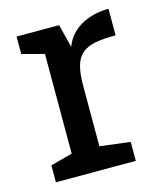

<svg xmlns="http://www.w3.org/2000/svg" viewBox="-84 -573 534 636"><g transform="rotate(-15 182.5 -255.0)"><path d="M347 -510C280 -510 217 -481 195 -420L175 -500H29V-440L105 -420V-78L30 -58V0H304V-65L200 -78V-285C200 -397 236 -419 347 -419Z"/></g></svg>

Font: Hermeneus One
Style: Regular
Weight: 400
Designer: Rodrigo Fuenzalida, Pablo Impallari
Foundry: Pablo Impallari, Rodrigo Fuenzalida
Version: Version 1.002